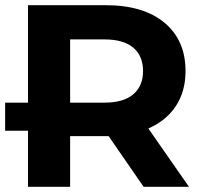

<svg xmlns="http://www.w3.org/2000/svg" viewBox="-25 -720 781 740"><path d="M82.9 0V-700H381.6Q528.1 -700 609.1 -632.3Q690.1 -564.6 690.1 -446.3Q690.1 -368.3 653.2 -311.9Q616.3 -255.5 548.1 -225.4Q479.9 -195.3 385.6 -195.3H172.9L245.3 -265.8V0ZM528.5 0 352.9 -254.4H526.2L703.3 0ZM245.3 -248.2 172.9 -324.4H377.2Q451.5 -324.4 488.9 -356.7Q526.3 -388.9 526.3 -446.3Q526.3 -504.2 488.9 -536.1Q451.5 -568.1 377.2 -568.1H172.9L245.3 -644.9ZM-5.2 -216.2V-324.4H358.2V-216.2Z"/></svg>

Font: Montserrat Alternates Thin
Style: Regular
Weight: 100
Designer: Julieta Ulanovsky
Foundry: Julieta Ulanovsky
Version: Version 9.000